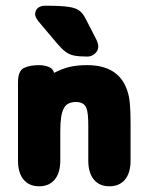

<svg xmlns="http://www.w3.org/2000/svg" viewBox="-20 -641 517 672"><path d="M169 -386Q166 -401 150 -407Q134 -413 117 -413Q84 -413 63.5 -403Q43 -393 43 -352V-79Q43 -36 62.5 -12.5Q82 11 117 11Q152 11 171.5 -12.5Q191 -36 191 -79V-180Q191 -211 194 -231Q197 -251 204 -263Q210 -274 220.5 -279Q231 -284 246 -284Q273 -284 282 -264Q286 -254 287.5 -238.5Q289 -223 289 -200V-79Q289 -36 308.5 -12.5Q328 11 363 11Q398 11 417.5 -12.5Q437 -36 437 -79V-211Q437 -252 434.5 -278.5Q432 -305 426 -322Q397 -413 285 -413Q250 -413 224.5 -407Q199 -401 169 -386ZM114 -567 178 -491Q195 -471 208.5 -460.5Q222 -450 239.5 -446.5Q257 -443 286 -443Q301 -443 312.5 -453.5Q324 -464 324 -479Q324 -489 316 -505L282 -571Q272 -592 259.5 -602.5Q247 -613 220 -617Q193 -621 139 -621Q122 -621 112.5 -613Q103 -605 103 -591Q103 -581 114 -567Z"/></svg>

Font: Beiruti Black
Style: Regular
Weight: 900
Designer: Arlette Boutros
Foundry: Boutros
Version: Version 1.41